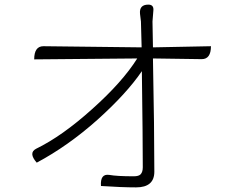

<svg xmlns="http://www.w3.org/2000/svg" viewBox="-20 -792 1040 831"><path d="M622 -772Q645 -772 644 -749L640 -699Q640 -691 642 -587L893 -592Q893 -536 853 -536L642 -539Q648 -233 648 -49Q648 19 569 19Q507 19 417 13Q413 -41 453 -35Q486 -29 559 -29Q581 -29 589 -38Q598 -48 598 -68Q598 -188 594 -484Q528 -387 401 -273Q274 -160 139 -88Q102 -130 136 -148Q249 -203 379 -320Q510 -437 574 -539L128 -535Q128 -592 168 -592L593 -587Q591 -671 590 -699L586 -732Q582 -772 622 -772Z"/></svg>

Font: Swei Half Moon CJK SC
Style: Light
Weight: 300
Version: Version 2.071